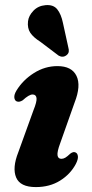

<svg xmlns="http://www.w3.org/2000/svg" viewBox="-20 -730 364 761"><path d="M223.5 -100.5Q231 -100.5 238.8 -105Q246.5 -109.5 258.5 -121Q271 -130.5 280 -125.5Q287.5 -122 288.8 -110.2Q290 -98.5 280.5 -80Q259 -39.5 218 -14Q177 11.5 122 11.5Q60 11.5 44 -26.5Q28 -64.5 52.5 -126.5L112.5 -292.5Q126.5 -327 124.8 -341.2Q123 -355.5 109 -355.5Q95 -355.5 70 -332.5Q56.5 -324 46.5 -328Q38 -331.5 36.8 -343.2Q35.5 -355 45.5 -371.5Q71 -413 114.5 -440.5Q158 -468 207.5 -468Q264.5 -468 283.2 -429.2Q302 -390.5 275.5 -323L218.5 -162Q206 -128.5 208 -114.5Q210 -100.5 223.5 -100.5ZM229.5 -639 251 -541Q253.5 -533 252.5 -525.2Q251.5 -517.5 244 -511.5Q229.5 -500 212.5 -509.5L140.5 -564Q112 -582 100 -600.2Q88 -618.5 91 -645.5Q93.5 -667.5 112.2 -687.2Q131 -707 160 -709.5Q191.5 -712.5 207 -693Q222.5 -673.5 229.5 -639Z"/></svg>

Font: Fraunces 72pt Soft
Style: Bold Italic
Weight: 700
Italic angle: -16°
Version: Version 1.000;[b76b70a41]